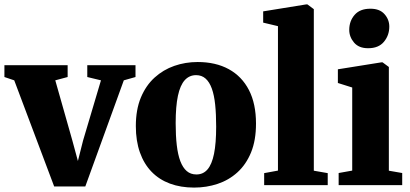

<svg xmlns="http://www.w3.org/2000/svg" viewBox="-30 -839 1860 870"><path d="M215.5 6 34.5 -475 -10 -490V-543.5H276.5V-490L220.5 -475L297.5 -203.5L323 -109.5L346.5 -202.5L427.5 -475L365.5 -490V-543.5H584V-490L531 -475L356.5 6Z M585.5 -267.5Q585.5 -342 608.2 -396.8Q631 -451.5 670.2 -487.2Q709.5 -523 759.8 -540.5Q810 -558 865.5 -558Q947.5 -558 1006.8 -525.5Q1066 -493 1098 -431Q1130 -369 1130 -279Q1130 -203 1107.5 -148.2Q1085 -93.5 1045.8 -58Q1006.5 -22.5 956 -5.8Q905.5 11 849.5 11Q789 11 740.2 -7Q691.5 -25 657 -60.5Q622.5 -96 604 -148.2Q585.5 -200.5 585.5 -267.5ZM860 -48.5Q890.5 -48.5 910.2 -71.2Q930 -94 939.8 -142Q949.5 -190 949.5 -265.5Q949.5 -321.5 945 -364.8Q940.5 -408 929.8 -437.8Q919 -467.5 901.5 -483Q884 -498.5 858.5 -498.5Q828 -498.5 807.2 -475.8Q786.5 -453 776.2 -405Q766 -357 766 -281Q766 -224.5 771 -181.2Q776 -138 787.2 -108.5Q798.5 -79 816.2 -63.8Q834 -48.5 860 -48.5Z M1229.5 -66V-720.5L1162.5 -736.5V-787.5L1357 -819H1363L1392 -797.5V-65.5L1455 -54.5V0H1167V-54.5Z M1504.5 0V-55L1566 -66V-442.5L1501 -463V-525L1698 -556.5H1703.5L1732 -535.5V-65.5L1792.5 -55V0ZM1637.5 -620.5Q1596 -620.5 1574.2 -646.2Q1552.5 -672 1552.5 -703.5Q1552.5 -743.5 1576.8 -771.5Q1601 -799.5 1648 -799.5H1649Q1690.5 -799.5 1712.2 -775Q1734 -750.5 1734 -718.5Q1734 -679 1709.8 -649.8Q1685.5 -620.5 1638.5 -620.5Z"/></svg>

Font: Merriweather 48pt Black
Style: Regular
Weight: 900
Version: Version 2.100